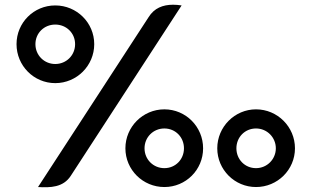

<svg xmlns="http://www.w3.org/2000/svg" viewBox="-20 -753 1319 813"><path d="M141 39C193 42 248 41 280 -9L749 -730C736 -732 724 -733 713 -733C670 -733 633 -719 609 -680ZM1064 -290C974 -290 900 -216 900 -125C900 -34 974 39 1064 39C1155 39 1229 -34 1229 -125C1229 -216 1155 -290 1064 -290ZM1064 -41C1017 -41 981 -78 981 -125C981 -172 1017 -209 1064 -209C1111 -209 1148 -171 1148 -125C1148 -79 1111 -41 1064 -41ZM379 -566C379 -657 305 -730 214 -730C123 -730 50 -657 50 -566C50 -475 123 -401 214 -401C305 -401 379 -475 379 -566ZM130 -566C130 -613 167 -649 214 -649C261 -649 298 -613 298 -566C298 -519 261 -482 214 -482C167 -482 130 -519 130 -566ZM676 -290C585 -290 511 -216 511 -125C511 -34 585 39 676 39C767 39 840 -34 840 -125C840 -216 767 -290 676 -290ZM676 -41C629 -41 592 -78 592 -125C592 -172 629 -209 676 -209C723 -209 759 -172 759 -125C759 -78 723 -41 676 -41Z"/></svg>

Font: Mesarto
Style: Regular
Weight: 700
Designer: Mohamed Gaber
Foundry: Kief Type Foundry
Version: Version 2.020